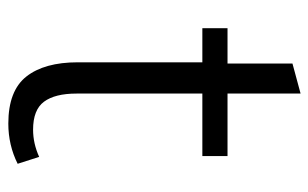

<svg xmlns="http://www.w3.org/2000/svg" viewBox="-164 -588 760 473"><g transform="rotate(90 216.5 -351.0)"><path d="M133 -162V-469H49V-531H136V-691L210 -711V-531H364V-469H210V-159Q210 -106 230 -79Q250 -52 299 -52Q333 -52 366 -67L383 -14Q337 9 284 9Q203 9 168 -35.5Q133 -80 133 -162Z"/></g></svg>

Font: Nebula Sans Book
Style: Regular
Weight: 400
Designer: Paul D. Hunt for Adobe (as Source Sans)
Foundry: Nebula Entertainment & Broadcasting LLC
Version: Version 1.010